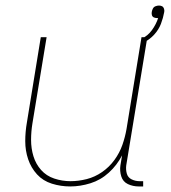

<svg xmlns="http://www.w3.org/2000/svg" viewBox="-20 -664 616 692"><path d="M233 8Q269 8 306 -3.5Q343 -15 372.5 -42Q402 -69 420 -104L414 -68Q411 -48 417 -28.5Q423 -9 441 -0.5Q459 8 480 8H496V-11H483Q468 -11 454.5 -17.5Q441 -24 437 -38.5Q433 -53 435 -68L511 -530H490L436 -199Q431 -170 421 -141.5Q411 -113 392.5 -87.5Q374 -62 348 -44Q322 -26 292.5 -18.5Q263 -11 234 -11Q204 -11 175.5 -20.5Q147 -30 128 -51.5Q109 -73 100.5 -101Q92 -129 92 -159.5Q92 -190 97 -220L148 -530H127L77 -223Q71 -189 71 -155Q71 -121 81.5 -90Q92 -59 113.5 -35.5Q135 -12 167 -2Q199 8 233 8ZM498 -511Q519 -521 535.5 -539Q552 -557 560 -578Q568 -599 572 -621Q573 -627 571 -633Q569 -639 564 -641.5Q559 -644 553 -644Q547 -644 540.5 -641.5Q534 -639 531 -633Q528 -627 527 -621Q526 -615 527.5 -609.5Q529 -604 534 -601.5Q539 -599 545 -599Q548 -599 550 -599Q543 -577 528 -556Q513 -535 491 -525Z"/></svg>

Font: Iosevka Sparkle Thin
Style: Italic
Weight: 100
Italic angle: -9°
Designer: Belleve Invis
Foundry: Belleve Invis
Version: Version 4.5.0; ttfautohint (v1.8.3)